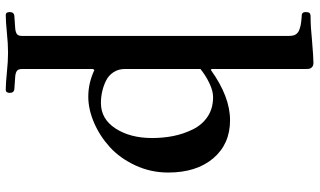

<svg xmlns="http://www.w3.org/2000/svg" viewBox="-236 -556 1085 652"><g transform="rotate(90 306.0 -230.5)"><path d="M21.5 278.3Q21.5 263.7 35.2 262.7L77.1 259.8Q88.9 258.8 95.7 254.4Q102.5 250 102.5 236.3V-668Q102.5 -683.6 98.6 -690.9Q94.7 -698.2 85.9 -703.1Q70.3 -710.9 38.1 -712.9Q31.2 -712.9 28.3 -713.9Q25.4 -714.8 23.4 -717.8Q21.5 -720.7 21.5 -726.6Q21.5 -736.3 24.9 -739.7Q28.3 -743.2 37.1 -743.2Q72.3 -743.2 117.2 -748Q175.8 -752.9 193.4 -752.9Q203.1 -752.9 208 -748.5Q212.9 -744.1 213.9 -739.3Q214.8 -734.4 214.8 -724.6V-407.2L217.8 -404.3Q308.6 -469.7 388.7 -469.7Q469.7 -469.7 518.1 -412.6Q566.4 -355.5 566.4 -259.8Q566.4 -200.2 542 -147.9Q517.6 -95.7 480 -61.5Q442.4 -27.3 397 -7.8Q351.6 11.7 308.6 11.7Q262.7 11.7 218.8 -8.8L214.8 -4.9V236.3Q214.8 250 221.7 254.4Q228.5 258.8 240.2 259.8L282.2 262.7Q295.9 263.7 295.9 278.3Q295.9 292 285.2 292Q265.6 292 225.6 288.1Q189.5 284.2 159.2 284.2Q128.9 284.2 91.8 288.1Q51.8 292 31.2 292Q21.5 292 21.5 278.3ZM214.8 -112.3Q214.8 -90.8 225.6 -74.2Q236.3 -57.6 253.9 -48.8Q271.5 -40 291 -35.6Q310.5 -31.2 330.1 -31.2Q384.8 -31.2 417 -81.1Q449.2 -130.9 449.2 -205.1Q449.2 -242.2 442.4 -276.9Q435.5 -311.5 419.9 -343.3Q404.3 -375 376.5 -393.6Q348.6 -412.1 310.5 -412.1Q289.1 -412.1 262.7 -399.4Q236.3 -386.7 214.8 -369.1Z"/></g></svg>

Font: Monomakh Unicode TT
Style: Medium
Weight: 500
Designer: Alexey Kryukov, Aleksandr Andreev
Version: Version 1.1